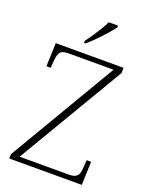

<svg xmlns="http://www.w3.org/2000/svg" viewBox="-169 -1017 856 1103"><g transform="rotate(20 259.0 -465.5)"><path d="M30 0V-26L418 -684H144Q104 -684 92.5 -667.5Q81 -651 78 -612L75 -571H49L54 -714H468V-682L82 -30H382Q409 -30 422.5 -37.5Q436 -45 441.5 -60Q447 -75 448 -101L451 -143H478L473 0ZM206 -784Q221 -803 238.5 -829Q256 -855 272.5 -882Q289 -909 299 -931H356V-921Q347 -908 330 -888Q313 -868 292.5 -846Q272 -824 252 -804.5Q232 -785 216 -771H206Z"/></g></svg>

Font: Noto Serif Thai ExtraLight
Style: Regular
Weight: 250
Version: Version 2.001